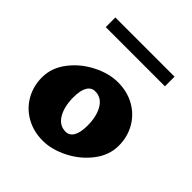

<svg xmlns="http://www.w3.org/2000/svg" viewBox="-215 -973 1142 1142"><g transform="rotate(45 355.5 -402.0)"><path d="M661 -289Q661 -209 608 -140Q555 -71 475 -30.5Q395 10 320 10Q242 10 180.5 -24.5Q119 -59 84.5 -119.5Q50 -180 50 -254Q50 -334 103 -403Q156 -472 236 -512.5Q316 -553 391 -553Q469 -553 530.5 -518.5Q592 -484 626.5 -423.5Q661 -363 661 -289ZM266 -302Q266 -224 295.5 -174Q325 -124 378 -124Q410 -124 427.5 -154Q445 -184 445 -242Q445 -320 415.5 -369.5Q386 -419 333 -419Q301 -419 283.5 -389.5Q266 -360 266 -302ZM107 -814H605V-733H107Z"/></g></svg>

Font: Inknut Antiqua Black
Style: Regular
Weight: 900
Designer: Claus Eggers Sørensen
Foundry: Claus Eggers Sørensen
Version: Version 1.003; ttfautohint (v1.8.2) -l 8 -r 50 -G 200 -x 14 